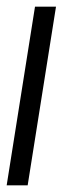

<svg xmlns="http://www.w3.org/2000/svg" viewBox="-25 -556 188 576"><path d="M58 0H-5L80 -536H143Z"/></svg>

Font: Georama ExtraCondensed
Style: Italic
Weight: 400
Width: 2
Italic angle: -9°
Designer: Jean-Baptiste Levee
Foundry: Production Type
Version: Version 1.000